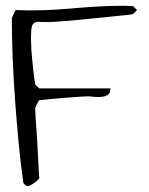

<svg xmlns="http://www.w3.org/2000/svg" viewBox="-20 -636 508 656"><path d="M59.6 -12.7Q50.8 -74.2 43.9 -145.5Q37.1 -216.8 31.7 -290.5Q26.4 -364.3 23.4 -435.1Q20.5 -505.9 20.5 -568.4V-574.2Q21.5 -575.2 22.9 -579.6Q24.4 -584 26.4 -587.9Q28.3 -591.8 30.3 -595.7Q32.2 -599.6 33.2 -601.6Q80.1 -599.6 125.5 -601.1Q170.9 -602.5 215.8 -606.4Q260.7 -610.4 305.7 -613.3Q350.6 -616.2 396.5 -616.2H407.2Q412.1 -616.2 418.5 -615.7Q424.8 -615.2 429.2 -615.2Q433.6 -615.2 434.6 -615.2L448.2 -601.6L434.6 -587.9Q433.6 -586.9 418.9 -585.4Q404.3 -584 381.3 -581.5Q358.4 -579.1 329.6 -576.2Q300.8 -573.2 271 -570.3Q241.2 -567.4 214.4 -564.9Q187.5 -562.5 167 -561.5Q142.6 -559.6 126.5 -561Q110.4 -562.5 101.6 -560.1Q92.8 -557.6 89.4 -546.9Q85.9 -536.1 85.9 -510.7V-500Q85.9 -494.1 86.4 -486.8Q86.9 -479.5 86.9 -473.6V-467.8Q87.9 -454.1 89.8 -434.6Q91.8 -415 93.8 -395.5Q95.7 -376 98.1 -361.8Q100.6 -347.7 100.6 -346.7L114.3 -334H357.4Q357.4 -317.4 347.7 -311.5Q337.9 -305.7 323.7 -304.7Q309.6 -303.7 295.9 -305.7Q282.2 -307.6 274.4 -306.6Q267.6 -306.6 255.4 -305.7Q243.2 -304.7 227.5 -303.7Q211.9 -302.7 194.3 -301.3Q176.8 -299.8 160.6 -298.3Q144.5 -296.9 131.8 -295.4Q119.1 -293.9 114.3 -293.9Q111.3 -291 106.4 -280.8Q101.6 -270.5 100.6 -267.6V-253.9Q100.6 -245.1 102.1 -227.1Q103.5 -209 105 -187Q106.4 -165 107.9 -140.1Q109.4 -115.2 110.4 -93.3Q111.3 -71.3 112.3 -53.2Q113.3 -35.2 114.3 -27.3Q111.3 -22.5 106 -18.1Q100.6 -13.7 95.2 -9.8Q89.8 -5.9 83.5 -2.9Q77.1 0 74.2 0Q70.3 0 64.9 -4.9Q59.6 -9.8 59.6 -12.7Z"/></svg>

Font: The Girl Next Door
Style: Regular
Weight: 400
Designer: Kimberly Geswein
Foundry: Kimberly Geswein
Version: Version 1.002 2010